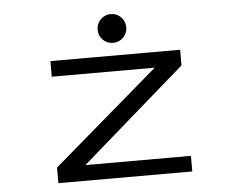

<svg xmlns="http://www.w3.org/2000/svg" viewBox="-49 -727 948 785"><g transform="rotate(-5 425.0 -335.0)"><path d="M374 -610.5Q374 -635.5 391 -652.8Q408 -670 432.5 -670Q457.5 -670 474.5 -652.8Q491.5 -635.5 491.5 -610.5Q491.5 -586 474.2 -569Q457 -552 432.5 -552Q408 -552 391 -569Q374 -586 374 -610.5ZM276 -64H709V0H159.5V-64L593 -436H170.5V-500H703V-436Z"/></g></svg>

Font: League Mono Wide Light
Style: Regular
Weight: 300
Width: 8
Designer: Tyler Finck
Foundry: The League of Moveable Type / Tyler Finck
Version: Version 2.210